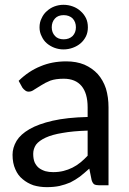

<svg xmlns="http://www.w3.org/2000/svg" viewBox="-20 -771 537 799"><path d="M344.7 -227.5Q283.2 -225.6 240.2 -217.8Q197.3 -210.9 169.9 -198.2Q142.6 -185.5 129.9 -168.9Q118.2 -151.4 118.2 -130.9Q118.2 -110.4 124 -95.7Q130.9 -81.1 141.6 -72.3Q153.3 -63.5 168.9 -58.6Q183.6 -54.7 201.2 -54.7Q224.6 -54.7 244.1 -59.6Q263.7 -64.5 281.2 -73.2Q298.8 -82 314.5 -94.7Q330.1 -107.4 344.7 -123Q344.7 -158.2 344.7 -227.5ZM57.6 -434.6Q99.6 -475.6 148.4 -495.1Q196.3 -515.6 255.9 -515.6Q297.9 -515.6 331.1 -502Q364.3 -487.3 386.7 -462.9Q409.2 -437.5 420.9 -402.3Q431.6 -366.2 431.6 -324.2Q431.6 -215.8 431.6 0Q421.9 0 392.6 0Q379.9 0 372.1 -3.9Q365.2 -8.8 361.3 -21.5Q358.4 -37.1 351.6 -69.3Q331.1 -50.8 312.5 -36.1Q293.9 -22.5 272.5 -11.7Q252 -2.9 227.5 2.9Q204.1 7.8 174.8 7.8Q145.5 7.8 119.1 0Q93.8 -8.8 74.2 -25.4Q54.7 -41 43.9 -66.4Q32.2 -91.8 32.2 -127Q32.2 -156.2 48.8 -184.6Q65.4 -211.9 102.5 -233.4Q139.6 -254.9 199.2 -268.6Q258.8 -282.2 344.7 -284.2Q344.7 -297.9 344.7 -324.2Q344.7 -382.8 319.3 -413.1Q293.9 -443.4 245.1 -443.4Q211.9 -443.4 189.5 -435.5Q168 -426.8 151.4 -416Q134.8 -406.2 123 -398.4Q111.3 -389.6 99.6 -389.6Q90.8 -389.6 85 -394.5Q78.1 -399.4 73.2 -406.2Q68.4 -416 57.6 -434.6ZM144.5 -657.2Q144.5 -678.7 153.3 -695.3Q161.1 -712.9 174.8 -724.6Q188.5 -737.3 206.1 -744.1Q224.6 -751 244.1 -751Q264.6 -751 283.2 -744.1Q301.8 -737.3 315.4 -724.6Q329.1 -712.9 337.9 -695.3Q345.7 -678.7 345.7 -657.2Q345.7 -636.7 337.9 -620.1Q329.1 -602.5 315.4 -590.8Q301.8 -579.1 283.2 -572.3Q264.6 -565.4 244.1 -565.4Q224.6 -565.4 206.1 -572.3Q188.5 -579.1 174.8 -590.8Q161.1 -602.5 153.3 -620.1Q144.5 -636.7 144.5 -657.2ZM195.3 -657.2Q195.3 -635.7 209 -621.1Q221.7 -607.4 245.1 -607.4Q267.6 -607.4 282.2 -621.1Q295.9 -635.7 295.9 -657.2Q295.9 -679.7 282.2 -694.3Q267.6 -708 245.1 -708Q221.7 -708 209 -694.3Q195.3 -679.7 195.3 -657.2Z"/></svg>

Font: Lato
Style: Regular
Weight: 400
Designer: Lukasz Dziedzic with Adam Twardoch and Botio Nikoltchev
Version: Version 2.015; 2015-08-06; http://www.latofonts.com/